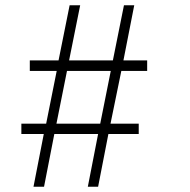

<svg xmlns="http://www.w3.org/2000/svg" viewBox="-20 -708 721 728"><path d="M107 0 146 -200H61V-239H155L195 -439H93V-479H202L244 -688H284L242 -479H408L450 -688H489L448 -479H538V-439H440L399 -239H506V-200H391L352 0H313L352 -200H186L147 0ZM194 -239H360L400 -439H234Z"/></svg>

Font: Saira SemiCondensed ExtraLight
Style: Regular
Weight: 250
Width: 4
Designer: Hector Gatti with collaboration of the Omnibus-Type team
Foundry: Omnibus-Type
Version: Version 1.101